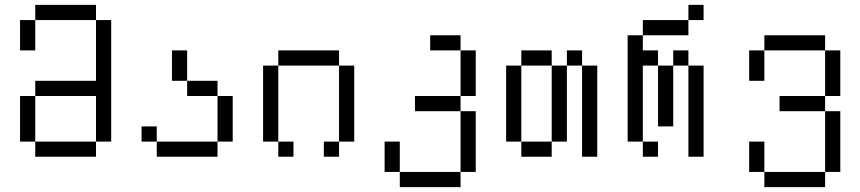

<svg xmlns="http://www.w3.org/2000/svg" viewBox="-20 -645 3540 790"><path d="M125 -62.5V0H375V-62.5ZM125 -62.5V-250H62.5V-62.5ZM375 -62.5H437.5Q437.5 -62.5 437.5 -562.5H375Q375 -562.5 375 -312.5H125V-250H375ZM62.5 -562.5Q62.5 -562.5 62.5 -437.5H125Q125 -437.5 125 -562.5ZM125 -562.5H375V-625H125Z M625 -62.5V0H875V-62.5ZM625 -62.5V-125H562.5V-62.5ZM875 -62.5H937.5V-250H875ZM875 -250V-312.5H750V-250ZM750 -312.5Q750 -312.5 750 -437.5H687.5Q687.5 -437.5 687.5 -312.5Z M1187.5 0V-62.5H1125V0ZM1125 -62.5V-375H1062.5V-62.5ZM1375 -62.5H1312.5V0H1375ZM1375 -62.5H1437.5V-375H1375ZM1125 -375H1375V-437.5H1125Z M1625 62.5V125H1875V62.5ZM1625 62.5Q1625 62.5 1625 -62.5H1562.5Q1562.5 -62.5 1562.5 62.5ZM1875 62.5H1937.5Q1937.5 62.5 1937.5 -187.5H1875Q1875 -187.5 1875 62.5ZM1875 -187.5V-250H1687.5V-187.5ZM1875 -250H1937.5V-437.5H1875ZM1875 -437.5V-500H1750V-437.5Z M2125 -62.5V0H2250V-62.5ZM2125 -62.5V-375H2062.5V-62.5ZM2250 -62.5H2312.5V-375H2250ZM2375 -375Q2375 -375 2375 0H2437.5Q2437.5 0 2437.5 -375ZM2125 -375H2250V-437.5H2125ZM2312.5 -375H2375V-437.5H2312.5Z M2687.5 0V-62.5H2625V0ZM2875 -562.5V-625H2812.5V-562.5H2625V-500H2562.5V-62.5H2625V-375H2687.5Q2687.5 -375 2687.5 -125H2750Q2750 -125 2750 -375H2687.5V-437.5H2625V-500H2812.5V-562.5ZM2812.5 -375Q2812.5 -375 2812.5 0H2875Q2875 0 2875 -375ZM2750 -375H2812.5V-437.5H2750Z M3125 62.5V125H3375V62.5ZM3125 62.5Q3125 62.5 3125 -62.5H3062.5Q3062.5 -62.5 3062.5 62.5ZM3375 62.5H3437.5Q3437.5 62.5 3437.5 -187.5H3375Q3375 -187.5 3375 62.5ZM3375 -187.5V-250H3187.5V-187.5ZM3375 -250H3437.5V-437.5H3375ZM3062.5 -437.5Q3062.5 -437.5 3062.5 -312.5H3125Q3125 -312.5 3125 -437.5ZM3125 -437.5H3375V-500H3125Z"/></svg>

Font: UnifontExMono
Style: Regular
Weight: 500
Version: Version 15.0.06